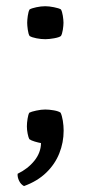

<svg xmlns="http://www.w3.org/2000/svg" viewBox="-20 -462 298 632"><path d="M179.5 -91Q184 -81.5 186.8 -64.8Q189.5 -48 189.5 -32Q189.5 7 175.2 42.8Q161 78.5 132 106.5Q103 134.5 59 150.5Q48.5 145 42.8 133Q37 121 38 110Q72 93.5 93.2 67Q114.5 40.5 115 9Q106.5 7.5 94.5 4Q82.5 0.5 76.5 -4Q73.5 -9.5 71 -22Q68.5 -34.5 68.5 -46Q68.5 -57.5 70.8 -71.5Q73 -85.5 76.5 -91Q83 -94.5 99.5 -98Q116 -101.5 129 -101.5Q141.5 -101.5 157.2 -98.8Q173 -96 179.5 -91ZM69.5 -387Q69.5 -396 71.5 -410.2Q73.5 -424.5 77.5 -431Q84.5 -435 99.8 -438.2Q115 -441.5 129 -441.5Q141.5 -441.5 157.8 -438.2Q174 -435 180.5 -431Q184.5 -424.5 186.8 -410.2Q189 -396 189 -387Q189 -378 186.8 -363.8Q184.5 -349.5 180.5 -343.5Q175 -339 158.2 -336Q141.5 -333 129 -333Q115 -333 99.8 -336Q84.5 -339 77.5 -343.5Q73.5 -349.5 71.5 -363.8Q69.5 -378 69.5 -387Z"/></svg>

Font: Signika
Style: Regular
Weight: 300
Designer: Anna Giedry
Foundry: Anna Giedry
Version: Version 2.000